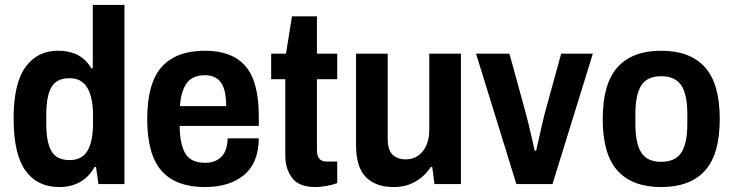

<svg xmlns="http://www.w3.org/2000/svg" viewBox="-20 -744 2964 776"><path d="M219 12Q131 12 83 -54.5Q35 -121 35 -265Q35 -407 83 -473Q131 -539 214 -539Q308 -539 349 -468H355V-724H483V0H378L368 -69H362Q341 -30 304.5 -9Q268 12 219 12ZM261 -97Q312 -97 334 -135.5Q356 -174 356 -245V-277Q356 -350 333 -389Q310 -428 261 -428Q209 -428 188 -392Q167 -356 167 -279V-244Q167 -169 188 -133Q209 -97 261 -97Z M808 12Q691 12 633 -53.5Q575 -119 575 -263Q575 -408 633.5 -473.5Q692 -539 809 -539Q917 -539 971.5 -477.5Q1026 -416 1026 -272V-235H706Q707 -160 729.5 -123Q752 -86 809 -86Q850 -86 874.5 -110Q899 -134 900 -185H1026Q1025 -85 966 -36.5Q907 12 808 12ZM707 -315H894Q894 -382 872.5 -411Q851 -440 809 -440Q758 -440 735 -408.5Q712 -377 707 -315Z M1255 12Q1188 12 1160.5 -25Q1133 -62 1133 -116V-424H1076V-527H1136L1160 -678H1261V-527H1343V-424H1261V-137Q1261 -91 1300 -91H1343V-4Q1325 3 1300 7.5Q1275 12 1255 12Z M1570 12Q1499 12 1459 -28Q1419 -68 1419 -157V-527H1547V-183Q1547 -139 1566 -119.5Q1585 -100 1621 -100Q1662 -100 1688.5 -132.5Q1715 -165 1715 -220V-527H1843V0H1736L1727 -69H1721Q1696 -31 1658 -9.5Q1620 12 1570 12Z M2067 0 1904 -527H2039L2106 -283Q2110 -268 2116.5 -241.5Q2123 -215 2129.5 -186.5Q2136 -158 2141 -135H2147Q2151 -151 2157 -179Q2163 -207 2169.5 -235.5Q2176 -264 2181 -283L2248 -527H2376L2213 0Z M2652 12Q2536 12 2476 -54Q2416 -120 2416 -263Q2416 -406 2476 -472.5Q2536 -539 2652 -539Q2769 -539 2829 -472.5Q2889 -406 2889 -263Q2889 -120 2829 -54Q2769 12 2652 12ZM2652 -90Q2709 -90 2733.5 -127Q2758 -164 2758 -244V-282Q2758 -362 2733.5 -399Q2709 -436 2652 -436Q2596 -436 2572 -399Q2548 -362 2548 -282V-244Q2548 -164 2572 -127Q2596 -90 2652 -90Z"/></svg>

Font: Archivo SemiCondensed
Style: Bold
Weight: 680
Width: 4
Designer: Hector Gatti
Foundry: Omnibus-Type
Version: Version 2.001; ttfautohint (v1.8.3)